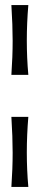

<svg xmlns="http://www.w3.org/2000/svg" viewBox="-20 -619 157 759"><path d="M25 -323Q30 -396 30 -457.5Q30 -519 25 -599H92Q86 -528 86 -459Q86 -390 92 -323ZM25 120Q30 47 30 -15Q30 -77 25 -157H92Q86 -85 86 -16Q86 53 92 120Z"/></svg>

Font: Ruslan Display
Style: Regular
Weight: 400
Version: Version 1.000